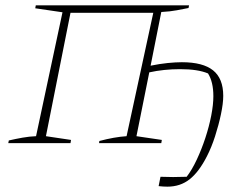

<svg xmlns="http://www.w3.org/2000/svg" viewBox="-20 -536 941 719"><path d="M11 0 13 -10Q39 -16 64.5 -20.5Q90 -25 115 -26L214 -490L112 -505L114 -516H688L686 -506Q665 -502 642 -497.5Q619 -493 584 -491L544 -290Q578 -297 608 -300Q638 -303 661 -303Q740 -303 778 -272.5Q816 -242 816 -177Q816 -149 807.5 -108.5Q799 -68 785.5 -26Q772 16 755 49Q725 108 690 135.5Q655 163 607 163Q600 163 591 162.5Q582 162 574 161L581 126Q604 127 628.5 127Q653 127 679 126Q699 100 717 61.5Q735 23 749 -19.5Q763 -62 771 -103Q779 -144 779 -176Q779 -229 759 -261Q740 -269 714 -273Q688 -277 654 -277Q624 -277 595 -274Q566 -271 539 -265L491 -26L586 -12L584 0H351L352 -8Q408 -23 454 -26L554 -488H244L152 -26L246 -12L244 0Z"/></svg>

Font: Piazzolla SC Thin
Style: Italic
Weight: 100
Italic angle: -11.3°
Designer: Juan Pablo del Peral
Foundry: Huerta Tipografica
Version: Version 1.330